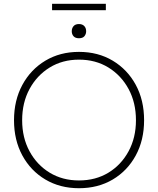

<svg xmlns="http://www.w3.org/2000/svg" viewBox="-20 -984 834 1014"><path d="M397 10Q297 10 219.5 -36Q142 -82 98 -163Q54 -244 54 -349Q54 -454 98 -535.5Q142 -617 219.5 -663.5Q297 -710 397 -710Q498 -710 575.5 -663.5Q653 -617 697 -536Q741 -455 741 -349Q741 -244 697 -163Q653 -82 575.5 -36Q498 10 397 10ZM397 -31Q485 -31 552.5 -72Q620 -113 659 -185Q698 -257 698 -349Q698 -442 659 -514Q620 -586 552.5 -627.5Q485 -669 397 -669Q310 -669 242.5 -627.5Q175 -586 136 -514Q97 -442 97 -349Q97 -257 136 -185Q175 -113 242.5 -72Q310 -31 397 -31ZM397 -782Q378 -782 368.5 -792.5Q359 -803 359 -819Q359 -835 368.5 -846Q378 -857 397 -857Q415 -857 425 -846.5Q435 -836 435 -819Q435 -804 426 -793Q417 -782 397 -782ZM255 -930V-964H539V-930Z"/></svg>

Font: Readex Pro Light
Style: Regular
Weight: 300
Designer: Bonnie Shaver-Troup, Thomas Jockin
Foundry: Lexend
Version: Version 1.200; ttfautohint (v1.8.3)